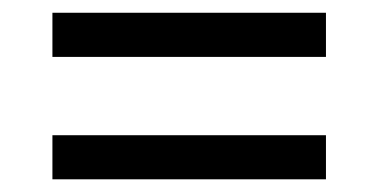

<svg xmlns="http://www.w3.org/2000/svg" viewBox="-20 -509 599 304"><path d="M496.1 -488.8V-418.9H63V-488.8ZM496.1 -294.9V-225.1H63V-294.9Z"/></svg>

Font: DroidSerif-Bold
Style: Bold
Weight: 700
Foundry: Ascender Corporation
Version: Version 1.00 build 112